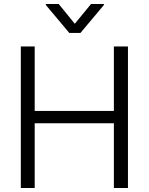

<svg xmlns="http://www.w3.org/2000/svg" viewBox="-20 -939 743 959"><path d="M84 -707H153.3V-384.8H548.8V-707H619.1V0H548.8V-323.2H153.3V0H84ZM353.5 -820.3 434.6 -918.9H499V-914.1L381.8 -774.4H326.2L209 -914.1V-918.9H273.4Z"/></svg>

Font: Pretendard Light
Style: Regular
Weight: 300
Designer: Base glyphs from Inter by Rasmus Andersson; Hangeul glyphs from Noto Sans CJK(Source Han Sans) by Jang Soo-young and Kan
Foundry: Kil Hyung-jin
Version: Version 1.309